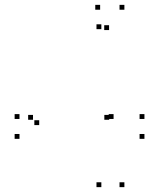

<svg xmlns="http://www.w3.org/2000/svg" viewBox="-20 -760 660 790"><path d="M491.8 -720V-740H471.8V-720ZM392 -720V-740H372V-720ZM60.2 -270.5V-290.5H40.2V-270.5ZM60.2 -188.7V-208.7H40.2V-188.7ZM574.3 -188.7V-208.7H554.3V-188.7ZM574.3 -270.5V-290.5H554.3V-270.5ZM447.3 -270.5V-290.5H427.3V-270.5ZM429.3 -267.2V-287.2H409.3V-267.2ZM115.8 -267.2V-287.2H95.8V-267.2ZM141.3 -245.3V-265.3H121.3V-245.3ZM428.8 -636.3V-656.3H408.8V-636.3ZM397 -640V-660H377V-640ZM397 10V-10H377V10ZM491.8 10V-10H471.8V10Z"/></svg>

Font: Monaspace Neon Dots Var
Style: Regular
Weight: 400
Designer: Riley Cran and the Lettermatic Team
Version: Version 1.100 (Monaspace Neon Dots)